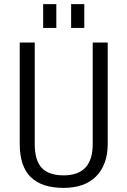

<svg xmlns="http://www.w3.org/2000/svg" viewBox="-20 -907 619 934"><path d="M290 7Q183 7 129.5 -45.5Q76 -98 76 -207V-700H149V-206Q149 -127 183 -90.5Q217 -54 290 -54Q431 -54 431 -206V-700H504V-207Q504 -155 489 -115Q474 -75 446 -47.5Q418 -20 378.5 -6.5Q339 7 290 7ZM254 -887V-771H190V-887ZM390 -887V-771H326V-887Z"/></svg>

Font: Pathway Extreme SemiCondensed Light
Style: Regular
Weight: 300
Width: 4
Version: Version 1.001;gftools[0.9.26]